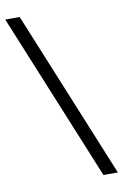

<svg xmlns="http://www.w3.org/2000/svg" viewBox="-92 -838 596 931"><g transform="rotate(-10 206.5 -372.5)"><path d="M2 -785H73L411 40H340Z"/></g></svg>

Font: Eudoxus Sans Light
Style: Regular
Weight: 300
Designer: Stijn de Vries
Foundry: tokotype
Version: Version 2.005